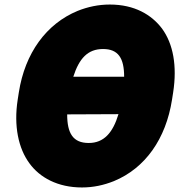

<svg xmlns="http://www.w3.org/2000/svg" viewBox="-20 -778 790 846"><path d="M738 -339 743 -371C761 -488 743 -585 694 -652C648 -713 573 -758 464 -758C414 -758 367 -748 322 -730C184 -673 90 -544 63 -371L58 -339C40 -223 61 -124 110 -58C155 4 234 48 341 48C391 48 437 38 482 20C620 -37 711 -166 738 -339ZM276 -274 502 -275C477 -192 437 -148 371 -148C302 -148 276 -190 276 -274ZM527 -440H303C329 -521 367 -562 434 -562C501 -562 527 -522 527 -440Z"/></svg>

Font: Asimov Print
Style: EIt
Weight: 500
Designer: Google
Version: Version 2.000980; 2014